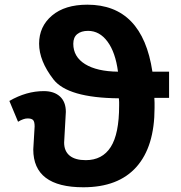

<svg xmlns="http://www.w3.org/2000/svg" viewBox="-20 -790 772 820"><path d="M353 -770Q587.9 -770 630.9 -483.9H702.1V-372.1H639.2L640.1 -351.1V-329.1Q640.1 -164.1 562.7 -77.1Q485.4 9.8 335.9 9.8Q122.1 9.8 122.1 -151.9L127.9 -250Q127.9 -270.5 121.3 -277.3Q114.7 -284.2 97.7 -284.2Q80.6 -284.2 57.1 -270L20 -358.9Q92.8 -400.9 167 -400.9Q210.9 -400.9 236.1 -377.9Q261.2 -355 261.2 -312L253.9 -181.2Q253.9 -144.5 277.6 -125.2Q301.3 -106 346.2 -106Q417 -106 452.9 -162.1Q488.8 -218.3 488.8 -338.9V-354L487.8 -370.1Q269 -372.1 208 -451.2Q147 -530.3 147 -603.5Q147 -676.8 201.9 -723.4Q256.8 -770 353 -770ZM356 -658.2Q327.1 -658.2 310.1 -644.5Q293 -630.9 293 -603Q293 -547.4 343.5 -516.1Q394 -484.9 483.9 -483.9Q473.1 -566.4 439.2 -612.3Q405.3 -658.2 356 -658.2Z"/></svg>

Font: OpenSans-Bold
Style: Bold
Weight: 700
Foundry: Ascender Corporation
Version: Version 1.10